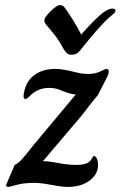

<svg xmlns="http://www.w3.org/2000/svg" viewBox="-20 -738 476 758"><path d="M6 -12 38 -87Q50 -92 61.5 -104Q73 -116 93 -141L113 -166L279 -365Q259 -366 229 -378Q213 -385 201 -388Q189 -391 174 -391Q128 -391 97 -358Q86 -347 81 -347Q73 -347 73 -359Q73 -366 76 -378Q85 -420 117.5 -443Q150 -466 198 -466Q225 -466 265 -456Q303 -446 326 -446Q346 -446 358.5 -449.5Q371 -453 383.5 -459.5Q396 -466 402 -466Q409 -466 409 -455Q409 -445 403 -434L366 -362Q356 -351 347.5 -340Q339 -329 332 -320Q311 -292 295 -273L176 -133Q162 -115 150 -103V-102Q179 -101 211 -94Q217 -93 237 -90Q257 -87 278 -87Q308 -87 322 -93Q336 -99 343 -113Q345 -115 346.5 -118.5Q348 -122 351 -122Q358 -122 362.5 -111.5Q367 -101 367 -87Q367 -49 333 -24.5Q299 0 248 0Q225 0 190 -7Q173 -10 153.5 -13Q134 -16 114 -16Q74 -16 45 -8Q16 0 12 0Q7 0 5 -3Q3 -6 6 -12ZM232 -543Q216 -573 203 -590.5Q190 -608 161 -642Q155 -650 155 -656Q155 -664 161.5 -673Q168 -682 182 -696Q205 -718 217 -718Q226 -718 233 -711Q247 -693 267.5 -660Q288 -627 301 -601L307 -609Q349 -656 377 -680Q405 -704 423 -704Q436 -704 436 -697Q436 -689 424 -680Q399 -660 365.5 -622Q332 -584 310 -556Q297 -538 287.5 -530Q278 -522 263 -522Q252 -522 246 -526.5Q240 -531 232 -543Z"/></svg>

Font: Charm
Style: Bold
Weight: 700
Designer: Katatrad Aksorn Co.,Ltd.
Foundry: Cadson Demak Co.,Ltd.
Version: Version 1.001